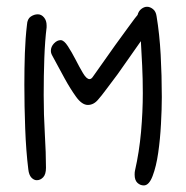

<svg xmlns="http://www.w3.org/2000/svg" viewBox="-20 -530 554 573"><path d="M273.4 -233.4Q259.8 -216.8 242.2 -216.8Q224.6 -216.8 207 -241.2Q189.5 -265.6 172.9 -295.9L134.8 -366.2Q131.8 -372.1 131.8 -377.9Q131.8 -390.6 141.1 -400.4Q150.4 -410.2 161.1 -410.2Q170.9 -410.2 182.6 -392.1Q194.3 -374 205.6 -352.1Q216.8 -330.1 227.5 -312Q238.3 -293.9 247.1 -293.9Q252.9 -293.9 257.8 -301.8Q298.8 -360.4 323.7 -395Q348.6 -429.7 362.8 -448.7Q377 -467.8 382.3 -475.1Q387.7 -482.4 390.6 -485.4Q393.6 -497.1 401.9 -503.4Q410.2 -509.8 418.9 -509.8Q427.7 -509.8 436.5 -502.9Q445.3 -496.1 447.3 -481.4Q456.1 -428.7 459.5 -366.7Q462.9 -304.7 462.9 -240.2Q462.9 -205.1 460.4 -159.7Q458 -114.3 452.1 -73.7Q446.3 -33.2 435.5 -4.9Q424.8 23.4 409.2 23.4Q398.4 23.4 390.1 15.6Q381.8 7.8 381.8 -8.8Q381.8 -16.6 382.8 -20.5Q395.5 -76.2 400.9 -136.2Q406.2 -196.3 406.2 -252Q406.2 -294.9 404.3 -334Q402.3 -373 400.4 -407.2L331.1 -308.6Q312.5 -284.2 297.4 -263.7Q282.2 -243.2 273.4 -233.4ZM119.1 -448.2Q114.3 -410.2 112.3 -357.4Q110.4 -304.7 110.4 -246.1Q110.4 -187.5 113.8 -130.4Q117.2 -73.2 117.2 -29.3Q117.2 -9.8 108.9 -1Q100.6 7.8 89.8 7.8Q81.1 7.8 73.7 0Q66.4 -7.8 64.5 -24.4Q57.6 -80.1 55.2 -146.5Q52.7 -212.9 52.7 -277.3Q52.7 -326.2 54.2 -371.1Q55.7 -416 60.5 -456.1Q61.5 -473.6 71.8 -480.5Q82 -487.3 92.8 -487.3Q103.5 -487.3 111.3 -478Q119.1 -468.8 119.1 -454.1Z"/></svg>

Font: Hi Melody
Style: Regular
Weight: 400
Designer: YoonDesign Inc.
Foundry: YoonDesign Inc.
Version: Version 3.00